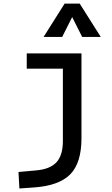

<svg xmlns="http://www.w3.org/2000/svg" viewBox="-20 -815 626 1069"><path d="M87.9 234.4 83 142.6 180.7 133.8Q259.3 127 294.7 88.1Q330.1 49.3 330.1 -30.3V-187.5H433.6V-45.9Q433.6 92.3 371.1 155.5Q308.6 218.8 170.9 228.5ZM128.9 -432.6V-517.6H337.9V-432.6ZM330.1 -170.9V-517.6H433.6V-170.9ZM222.7 -609.4 339.8 -794.9H423.8L541 -609.4H437.5L377 -729.5H386.7L326.2 -609.4Z"/></svg>

Font: Cascadia Mono PL
Style: Regular
Weight: 400
Monospace: yes
Designer: Aaron Bell
Foundry: Saja Typeworks
Version: Version 2102.003